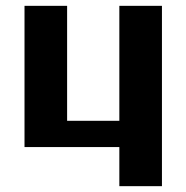

<svg xmlns="http://www.w3.org/2000/svg" viewBox="-20 -504 639 658"><path d="M389 134H535V-484H389V-90H210V-484H64V0H389Z"/></svg>

Font: Play
Style: Bold
Weight: 700
Designer: Jonas Hecksher
Foundry: Jonas Hecksher, Playtypeª, e-types AS
Version: Version 1.002